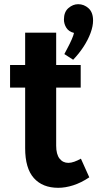

<svg xmlns="http://www.w3.org/2000/svg" viewBox="-20 -879 464 916"><path d="M329 -594 287 -621Q292 -631 302.5 -650.5Q313 -670 322 -690.5Q331 -711 333 -722Q308 -728 296.5 -746.5Q285 -765 285 -786Q285 -822 306.5 -840.5Q328 -859 353 -859Q381 -859 402.5 -839.5Q424 -820 424 -781Q424 -754 412 -721.5Q400 -689 378.5 -656Q357 -623 329 -594ZM258 17Q183 17 141.5 -29.5Q100 -76 100 -172V-723H248V-184Q248 -143 264 -122.5Q280 -102 306 -102Q319 -102 334.5 -107.5Q350 -113 366 -122L406 -33Q367 -7 329.5 5Q292 17 258 17ZM28 -461V-569H365V-461Z"/></svg>

Font: Yaldevi
Style: Bold
Weight: 700
Designer: Sol Matas, Rajitha Manaperi, Kosala Senevirathne
Foundry: Mooniak
Version: Version 1.100